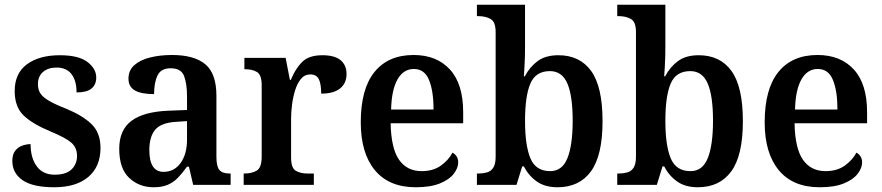

<svg xmlns="http://www.w3.org/2000/svg" viewBox="-20 -780 3720 810"><path d="M209 10Q118 10 75 -20Q32 -50 32 -101Q32 -129 44.5 -144.5Q57 -160 75 -166Q93 -172 109 -172Q109 -114 135 -78.5Q161 -43 211 -43Q259 -43 282 -65.5Q305 -88 305 -122Q305 -157 281 -178Q257 -199 194 -225Q117 -257 79.5 -293Q42 -329 42 -396Q42 -471 94 -509Q146 -547 232 -547Q312 -547 349 -518.5Q386 -490 386 -453Q386 -423 366 -406.5Q346 -390 303 -390Q303 -440 281.5 -467.5Q260 -495 219 -495Q183 -495 161.5 -476.5Q140 -458 140 -425Q140 -401 151 -385Q162 -369 188 -354Q214 -339 260 -321Q328 -293 366 -256.5Q404 -220 404 -156Q404 -77 352.5 -33.5Q301 10 209 10Z M628 10Q567 10 525 -29.5Q483 -69 483 -152Q483 -232 535 -270.5Q587 -309 692 -313L769 -316V-373Q769 -427 756.5 -459.5Q744 -492 700 -492Q659 -492 644.5 -461.5Q630 -431 630 -383Q576 -383 549 -398.5Q522 -414 522 -448Q522 -483 546.5 -505Q571 -527 613 -537.5Q655 -548 706 -548Q799 -548 846 -509Q893 -470 893 -376V-119Q893 -78 905.5 -63Q918 -48 949 -48H953V0H795L777 -77H769Q749 -49 730.5 -30Q712 -11 688 -0.5Q664 10 628 10ZM670 -55Q715 -55 742 -92.5Q769 -130 769 -191V-269L722 -266Q659 -262 634.5 -232.5Q610 -203 610 -147Q610 -55 670 -55Z M1008 0V-48H1011Q1043 -48 1063.5 -60.5Q1084 -73 1084 -120V-420Q1084 -464 1064.5 -476Q1045 -488 1014 -488H1011V-536H1185L1203 -443H1207Q1226 -490 1254.5 -518.5Q1283 -547 1340 -547Q1392 -547 1417 -526Q1442 -505 1442 -468Q1442 -429 1415 -407Q1388 -385 1335 -385Q1335 -426 1325 -446Q1315 -466 1289 -466Q1265 -466 1249.5 -447Q1234 -428 1225 -399Q1216 -370 1212 -338Q1208 -306 1208 -280V-115Q1208 -71 1228 -59.5Q1248 -48 1276 -48H1304V0Z M1734 10Q1621 10 1561.5 -62Q1502 -134 1502 -264Q1502 -405 1560 -476.5Q1618 -548 1725 -548Q1822 -548 1878 -487Q1934 -426 1934 -307V-260H1628Q1630 -154 1663.5 -106Q1697 -58 1759 -58Q1807 -58 1839.5 -81Q1872 -104 1889 -136Q1899 -131 1906 -120.5Q1913 -110 1913 -95Q1913 -71 1894 -46.5Q1875 -22 1835.5 -6Q1796 10 1734 10ZM1809 -318Q1809 -396 1790 -442.5Q1771 -489 1726 -489Q1682 -489 1657 -445Q1632 -401 1630 -318Z M2332 10Q2279 10 2244.5 -14.5Q2210 -39 2190 -78H2183L2159 0H1992V-48H1999Q2017 -48 2034 -52.5Q2051 -57 2061 -72.5Q2071 -88 2071 -119V-645Q2071 -688 2049.5 -700Q2028 -712 1997 -712H1992V-760H2195V-583Q2195 -566 2194.5 -542Q2194 -518 2192.5 -495Q2191 -472 2190 -458H2194Q2215 -498 2248.5 -522.5Q2282 -547 2336 -547Q2426 -547 2474 -480.5Q2522 -414 2522 -269Q2522 -124 2473 -57Q2424 10 2332 10ZM2301 -58Q2352 -58 2374 -113Q2396 -168 2396 -271Q2396 -376 2373.5 -428Q2351 -480 2300 -480Q2240 -480 2217.5 -427.5Q2195 -375 2195 -270Q2195 -167 2217.5 -112.5Q2240 -58 2301 -58Z M2924 10Q2871 10 2836.5 -14.5Q2802 -39 2782 -78H2775L2751 0H2584V-48H2591Q2609 -48 2626 -52.5Q2643 -57 2653 -72.5Q2663 -88 2663 -119V-645Q2663 -688 2641.5 -700Q2620 -712 2589 -712H2584V-760H2787V-583Q2787 -566 2786.5 -542Q2786 -518 2784.5 -495Q2783 -472 2782 -458H2786Q2807 -498 2840.5 -522.5Q2874 -547 2928 -547Q3018 -547 3066 -480.5Q3114 -414 3114 -269Q3114 -124 3065 -57Q3016 10 2924 10ZM2893 -58Q2944 -58 2966 -113Q2988 -168 2988 -271Q2988 -376 2965.5 -428Q2943 -480 2892 -480Q2832 -480 2809.5 -427.5Q2787 -375 2787 -270Q2787 -167 2809.5 -112.5Q2832 -58 2893 -58Z M3438 10Q3325 10 3265.5 -62Q3206 -134 3206 -264Q3206 -405 3264 -476.5Q3322 -548 3429 -548Q3526 -548 3582 -487Q3638 -426 3638 -307V-260H3332Q3334 -154 3367.5 -106Q3401 -58 3463 -58Q3511 -58 3543.5 -81Q3576 -104 3593 -136Q3603 -131 3610 -120.5Q3617 -110 3617 -95Q3617 -71 3598 -46.5Q3579 -22 3539.5 -6Q3500 10 3438 10ZM3513 -318Q3513 -396 3494 -442.5Q3475 -489 3430 -489Q3386 -489 3361 -445Q3336 -401 3334 -318Z"/></svg>

Font: Noto Serif Tamil SemiCondensed SemiBold
Style: Regular
Weight: 600
Width: 4
Designer: Indian Type Foundry, Tom Grace, and the Monotype Design Team
Foundry: Monotype Imaging Inc.
Version: Version 2.004; ttfautohint (v1.8.4.7-5d5b)